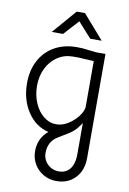

<svg xmlns="http://www.w3.org/2000/svg" viewBox="-105 -778 755 1120"><g transform="rotate(10 272.0 -218.0)"><path d="M158 128Q158 52 215 5Q138 -13 90.5 -84.5Q43 -156 43 -254Q43 -331 74 -389Q105 -447 161.5 -479Q218 -511 292 -511Q331 -511 347 -508L407 -501H464V116Q464 189 421.5 234Q379 279 310 279Q268 279 233 259Q198 239 178 204.5Q158 170 158 128ZM341 -82Q369 -104 386.5 -131Q404 -158 404 -180V-448L313 -453H280Q230 -453 189.5 -426.5Q149 -400 126 -353.5Q103 -307 103 -249Q103 -194 123 -147.5Q143 -101 177 -74Q211 -47 251 -47Q297 -47 341 -82ZM404 113V-81Q402 -79 389.5 -60.5Q377 -42 360 -28Q342 -12 303 10Q276 26 272 29Q220 62 220 127Q220 167 247.5 194Q275 221 315 221Q355 221 378.5 193Q402 165 404 113ZM256 -715H305L429 -573H361L281 -662L200 -573H133Z"/></g></svg>

Font: Bellota
Style: Regular
Weight: 400
Designer: Kemie Guaida
Foundry: Kemie Guaida
Version: Version 4.001